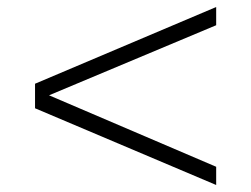

<svg xmlns="http://www.w3.org/2000/svg" viewBox="-20 -539 716 548"><path d="M597 -11 80 -230V-300L597 -519V-467L120 -267L597 -63Z"/></svg>

Font: Ancizar Serif Light
Style: Regular
Weight: 300
Designer: Cesar Puertas, Viviana Monsalve, Julian Moncada, Julian Prieto, Jose Castro, Felipe Aragon, Mariel Hernandez, Sara Alarc
Version: Version 8.100